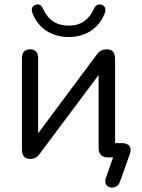

<svg xmlns="http://www.w3.org/2000/svg" viewBox="-20 -718 649 876"><path d="M527 112 573 -17C583 -47 568 -65 537 -65H505V-450C505 -481 491 -493 467 -493C443 -493 430 -481 420 -467L154 -110V-453C154 -479 141 -493 118 -493C94 -493 80 -479 80 -453V-37C80 -6 94 7 118 7C142 7 154 -5 164 -20L430 -376V-42C430 -15 445 0 471 0H496L463 94C446 143 513 154 527 112ZM294 -549C365 -549 430 -584 458 -658C465 -677 459 -691 444 -696C429 -701 417 -696 408 -677C385 -626 347 -601 294 -601C239 -601 200 -626 177 -677C168 -696 157 -701 142 -696C127 -691 121 -677 128 -658C157 -584 221 -549 294 -549Z"/></svg>

Font: SN Pro Book
Style: Regular
Weight: 350
Designer: Tobias Whetton
Foundry: Supernotes
Version: Version 1.003;Glyphs 3.3 (3324)